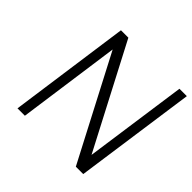

<svg xmlns="http://www.w3.org/2000/svg" viewBox="-173 -874 1047 1047"><g transform="rotate(45 350.5 -350.0)"><path d="M193 -700 95 0H152L235 -594L545 0H602L701 -700H644L560 -106L250 -700Z"/></g></svg>

Font: Unageo
Style: Light-Italic
Weight: 300
Designer: Richard Sepsi
Foundry: Richard Sepsi
Version: Version 2.000